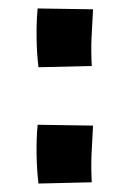

<svg xmlns="http://www.w3.org/2000/svg" viewBox="-20 -433 306 454"><path d="M71 1Q67 -31 66.5 -69Q66 -107 69 -138L200 -136Q198 -102 196.5 -69.5Q195 -37 197 -2ZM71 -274Q67 -306 66.5 -344Q66 -382 69 -413L200 -411Q198 -377 196.5 -344.5Q195 -312 197 -277Z"/></svg>

Font: Marhey
Style: Regular
Weight: 400
Designer: Nur Syamsi & Bustanul Arifin
Foundry: Namelatype
Version: Version 1.000; ttfautohint (v1.8.4.7-5d5b)